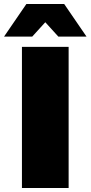

<svg xmlns="http://www.w3.org/2000/svg" viewBox="-59 -934 450 954"><path d="M50 -701H282V0H50ZM72 -914H260L371 -752H231L111 -884H221L101 -752H-39Z"/></svg>

Font: Alexandria Black
Style: Regular
Weight: 900
Designer: Mohamed Gaber
Foundry: Kief Type Foundry
Version: Version 5.100